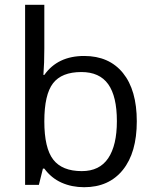

<svg xmlns="http://www.w3.org/2000/svg" viewBox="-20 -780 653 810"><path d="M335 -543.9Q440.4 -543.9 498.8 -471.9Q557.1 -399.9 557.1 -268.1Q557.1 -136.2 498.3 -63.2Q439.5 9.8 335 9.8Q282.7 9.8 239.5 -9.5Q196.3 -28.8 167 -68.8H161.1L144 0H85.9V-759.8H167V-575.2Q167 -513.2 163.1 -463.9H167Q223.6 -543.9 335 -543.9ZM323.2 -476.1Q240.2 -476.1 203.6 -428.5Q167 -380.9 167 -268.1Q167 -155.3 204.6 -106.7Q242.2 -58.1 325.2 -58.1Q399.9 -58.1 436.5 -112.5Q473.1 -167 473.1 -269Q473.1 -373.5 436.5 -424.8Q399.9 -476.1 323.2 -476.1Z"/></svg>

Font: f0_46894 
Style: Regular
Weight: 400
Foundry: Ascender Corporation
Version: Version 1.10